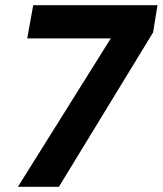

<svg xmlns="http://www.w3.org/2000/svg" viewBox="-20 -720 627 740"><path d="M49 0 407 -572H85L108 -700H587L570 -595L207 0Z"/></svg>

Font: DM Sans 24pt Black
Style: Italic
Weight: 900
Italic angle: -10°
Designer: Colophon Foundry, Jonny Pinhorn
Foundry: Colophon Foundry
Version: Version 4.004;gftools[0.9.30]